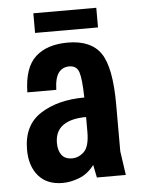

<svg xmlns="http://www.w3.org/2000/svg" viewBox="-51 -724 579 775"><g transform="rotate(-5 238.5 -336.5)"><path d="M61.3 -366.7H178.6Q180 -415.4 195.8 -435.9Q211.6 -456.4 238.7 -456.4Q268.9 -456.4 278 -428.9Q287.1 -401.4 288.6 -326Q181.3 -326 110.6 -280.6Q39.9 -235.3 39.9 -136Q39.9 -70 74 -30Q108.1 10 171.7 10Q204.7 10 239.6 -3.6Q274.4 -17.1 300.6 -51.6L311 0H428.3L414.3 -97.1V-286.3Q414.3 -436.6 374.9 -494.6Q335.6 -552.7 240.9 -552.7Q157.1 -552.7 110.2 -510.1Q63.3 -467.4 61.3 -366.7ZM288.9 -246.9V-187.6Q288.9 -127.7 267.1 -106.6Q245.3 -85.6 218.4 -85.6Q189.7 -85.6 176.1 -103.9Q162.4 -122.3 162.4 -152.3Q162.4 -200.1 195.1 -223.5Q227.7 -246.9 288.9 -246.9ZM113.3 -603H368.3V-682.6H113.3Z"/></g></svg>

Font: Secuela Black
Style: Regular
Weight: 900
Designer: Fernando Haro
Foundry: deFharo
Version: Version 1.704